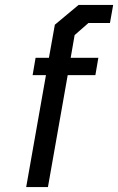

<svg xmlns="http://www.w3.org/2000/svg" viewBox="-20 -757 478 777"><path d="M86 0 166 -453H112L124 -523H178L202 -657L298 -737H438L425 -664H338L282 -615L266 -523H378L366 -453H254L174 0Z"/></svg>

Font: Tomorrow
Style: Italic
Weight: 400
Italic angle: -10°
Designer: Tony de Marco, Monica Rizzolli
Foundry: Just in Type
Version: Version 2.002